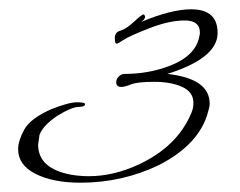

<svg xmlns="http://www.w3.org/2000/svg" viewBox="-20 -765 516 413"><path d="M65 -475 62 -454Q62 -402 134 -389Q153 -386 171 -386Q224 -386 278 -411Q362 -450 392 -523Q396 -532 396 -544Q396 -567 372 -578Q348 -589 312 -589Q276 -589 262 -583.5Q248 -578 241 -578Q230 -578 230 -588Q230 -595 235.5 -600.5Q241 -606 248 -606Q299 -606 344 -623Q402 -645 409 -688Q410 -691 410 -695Q410 -721 377 -721Q344 -721 300.5 -704Q257 -687 245.5 -679Q234 -671 230.5 -671Q227 -671 227 -683.5Q227 -696 239 -699Q252 -703 268.5 -718.5Q285 -734 289 -734Q292 -732 292 -729Q292 -726 289 -722Q288 -722 284 -718Q349 -745 391 -745Q450 -745 448 -691Q445 -639 340 -606Q431 -596 431 -542Q431 -535 428 -526Q410 -455 322 -410Q243 -372 153 -372Q94 -372 56.5 -391Q19 -410 19 -444Q19 -462 32 -486Q45 -510 90 -530Q128 -545 145.5 -545Q163 -545 163 -541Q163 -535 149 -535Q135 -535 105 -517Q73 -496 65 -475Z"/></svg>

Font: Alex Brush
Style: Regular
Weight: 400
Designer: Robert E. Leuschke
Foundry: Robert E. Leuschke
Version: Version 1.003